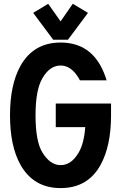

<svg xmlns="http://www.w3.org/2000/svg" viewBox="-20 -962 626 992"><path d="M229 -942.4 293 -851.6 356 -942.4 434.6 -895.5 331.1 -756.8H254.9L151.4 -895.5ZM553.7 -427.2V-366.2Q553.7 -209 500 -110.8Q434.1 9.8 293 9.8Q153.8 9.8 85.9 -110.4Q31.7 -207 31.7 -366.2Q31.7 -524.9 85.9 -622.1Q153.8 -742.2 293 -742.2Q433.6 -742.2 500 -621.6Q518.6 -587.9 530.8 -546.9H393.1Q390.1 -552.7 386.7 -558.1Q348.1 -623.5 293 -623.5Q237.3 -623.5 199.2 -558.1Q163.6 -497.6 163.6 -366.2Q163.6 -232.4 198.7 -174.8Q238.8 -108.9 293 -108.9Q349.1 -108.9 386.7 -174.3Q414.1 -220.2 420.4 -305.2H268.1V-427.2Z"/></svg>

Font: Consola Mono
Style: Bold
Weight: 700
Monospace: yes
Designer: Wojciech Kalinowski "wmk69" (wmk69@o2.pl)
Foundry: Wojciech Kalinowski "wmk69" (wmk69@o2.pl)
Version: Version 2.1.0